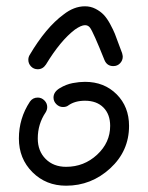

<svg xmlns="http://www.w3.org/2000/svg" viewBox="-20 -590 470 610"><path d="M100 -280Q112 -280 121 -271Q130 -262 130 -250Q130 -241 125 -233Q100 -196 100 -150Q100 -110 125 -85Q150 -60 190 -60Q247 -60 288.5 -98.5Q330 -137 330 -190Q330 -227 308.5 -248.5Q287 -270 250 -270Q218 -270 197 -255Q191 -250 180 -250Q168 -250 159 -259Q150 -268 150 -280Q150 -298 170 -310Q190 -322 211 -326Q232 -330 250 -330Q311 -330 350.5 -290.5Q390 -251 390 -190Q390 -110 330 -55Q270 0 190 0Q126 0 83 -43Q40 -86 40 -150Q40 -214 75 -267Q84 -280 100 -280ZM100 -370Q87 -370 78.5 -379Q70 -388 70 -400Q70 -408 74 -415Q126 -503 182 -544Q215 -570 250 -570Q268 -570 283.5 -562Q299 -554 309.5 -543Q320 -532 330 -513.5Q340 -495 345 -482.5Q350 -470 357.5 -449Q365 -428 368 -421Q370 -413 370 -410Q370 -398 361.5 -389Q353 -380 340 -380Q320 -380 312 -399Q276 -489 266 -502Q260 -510 250 -510Q238 -510 218 -496Q172 -461 126 -385Q116 -370 100 -370Z"/></svg>

Font: Pecita
Style: Book
Weight: 400
Width: 7
Version: Version 4.3